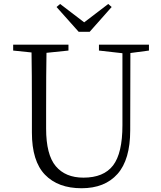

<svg xmlns="http://www.w3.org/2000/svg" viewBox="-20 -956 829 990"><path d="M442.4 -792H385.7L271.5 -919.9L290 -935.5L414.1 -840.8L538.1 -935.5L555.7 -919.9ZM748 -725.6V-695.3L652.3 -682.6L651.4 -284.2Q651.4 -132.8 585.9 -59.1Q520.5 14.6 400.4 14.6Q279.3 14.6 211.9 -55.2Q144.5 -125 144.5 -272.5V-388.7Q144.5 -587.9 142.6 -685.5L47.9 -695.3V-725.6H333V-695.3L219.7 -683.6Q217.8 -587.9 217.8 -388.7V-293Q217.8 -158.2 267.6 -99.1Q317.4 -40 410.2 -40Q514.6 -40 563 -103Q611.3 -166 611.3 -310.5V-681.6L490.2 -695.3V-725.6Z"/></svg>

Font: GenYoMin TW TTF Light
Style: Regular
Weight: 300
Version: Version 1.300